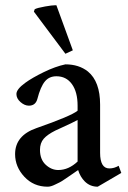

<svg xmlns="http://www.w3.org/2000/svg" viewBox="-20 -693 484 725"><path d="M438 -40 428 -67C416.7 -60.3 405 -57 393 -57C369.7 -57 358 -76.7 358 -116V-298C358 -356 342.7 -397.7 312 -423C289.3 -441 261 -450 227 -450C201.7 -444.7 174.3 -434.8 145 -420.5C115.7 -406.2 92.3 -392.7 75 -380C53 -364 42 -350 42 -338C42 -326.7 47.2 -316.5 57.5 -307.5C67.8 -298.5 78.3 -294 89 -294C105.7 -294 116.3 -302.3 121 -319C129 -350.3 138.7 -372.7 150 -386C160.7 -398.7 175 -405 193 -405C217.7 -405 237.2 -395.2 251.5 -375.5C265.8 -355.8 273 -328.7 273 -294V-275C257 -261.7 205 -239.7 117 -209C63.7 -190.3 37 -157.7 37 -111C37 -79 48.7 -50.5 72 -25.5C95.3 -0.5 124.7 12 160 12C164 12 168.3 11.3 173 10C177.7 8.7 183 6.5 189 3.5C195 0.5 200.2 -2 204.5 -4C208.8 -6 214.8 -9.7 222.5 -15C230.2 -20.3 235.8 -24.2 239.5 -26.5C243.2 -28.8 249.5 -33.2 258.5 -39.5C267.5 -45.8 273 -49.7 275 -51C280.3 -33.7 288.7 -19.3 300 -8C313.3 5.3 329.7 12 349 12ZM273 -83C250.3 -61.7 226 -51 200 -51C182.7 -51 166.8 -57.7 152.5 -71C138.2 -84.3 131 -103 131 -127C131 -144.3 135.7 -158.3 145 -169C154.3 -179.7 169 -190 189 -200C193 -202 201.3 -205.8 214 -211.5C226.7 -217.2 238.2 -222.5 248.5 -227.5C258.8 -232.5 267 -236.7 273 -240ZM255 -503 193 -673C191.8 -673.1 190.4 -673.2 188.9 -673.2C180.4 -673.2 167.5 -671.6 150 -668.5C129.3 -664.8 116.3 -661.3 111 -658L108 -649L227 -490Z"/></svg>

Font: Ponomar Unicode
Style: Regular
Weight: 400
Version: 1.3